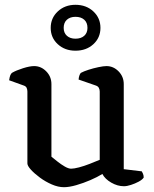

<svg xmlns="http://www.w3.org/2000/svg" viewBox="-20 -775 639 799"><path d="M246 4Q222 4 195.5 -7.5Q169 -19 146 -36Q123 -53 108.5 -69Q94 -85 94 -95V-394Q94 -402 91 -409Q88 -416 79 -419L18 -441Q20 -455 23 -462Q26 -469 30 -472Q47 -482 75.5 -491Q104 -500 122 -500Q151 -500 172.5 -478Q194 -456 194 -425V-123Q205 -114 219.5 -102.5Q234 -91 249.5 -82Q265 -73 276 -73Q288 -73 309 -78.5Q330 -84 353 -93Q376 -102 395 -110V-394Q395 -402 391.5 -409Q388 -416 379 -419L307 -444Q308 -455 311 -462.5Q314 -470 317 -472Q328 -478 348 -484.5Q368 -491 389.5 -495.5Q411 -500 423 -500Q452 -500 473.5 -478Q495 -456 495 -425V-71L570 -62Q572 -59 575 -52Q578 -45 578 -36Q572 -27 557 -19Q542 -11 525 -5.5Q508 0 496 0Q469 0 443 -15Q417 -30 406 -51Q385 -38 356 -25.5Q327 -13 297.5 -4.5Q268 4 246 4ZM294 -564Q250 -564 220.5 -591Q191 -618 191 -659Q191 -700 220.5 -727.5Q250 -755 294 -755Q339 -755 368.5 -727.5Q398 -700 398 -659Q398 -618 368.5 -591Q339 -564 294 -564ZM294 -614Q317 -614 330.5 -626Q344 -638 344 -659Q344 -681 330.5 -693Q317 -705 294 -705Q272 -705 258.5 -693Q245 -681 245 -659Q245 -638 258.5 -626Q272 -614 294 -614Z"/></svg>

Font: Texturina 12pt Medium
Style: Regular
Weight: 500
Designer: Guillermo Torres Carreño
Foundry: Omnibus-Type
Version: Version 1.002